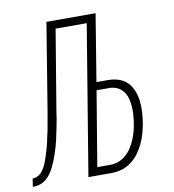

<svg xmlns="http://www.w3.org/2000/svg" viewBox="-118 -808 800 881"><g transform="rotate(-10 282.0 -367.5)"><path d="M223 0 338 -697H193L130 -318Q128 -302 125.5 -286.5Q123 -271 119.5 -255.5Q116 -240 113 -224.5Q110 -209 106.5 -193.5Q103 -178 98.5 -162.5Q94 -147 89 -132Q84 -117 78 -102Q72 -87 64.5 -72Q57 -57 47.5 -43.5Q38 -30 24.5 -19.5Q11 -9 -4.5 -4.5Q-20 0 -36 0L-30 -38Q-20 -38 -10 -42Q0 -46 7.5 -53.5Q15 -61 21 -70Q27 -79 31.5 -88.5Q36 -98 39.5 -108Q43 -118 46 -127.5Q49 -137 52 -147Q55 -157 58 -167Q61 -177 63 -186.5Q65 -196 67 -206Q69 -216 71.5 -226Q74 -236 76 -246Q78 -256 79.5 -266Q81 -276 83 -286Q85 -296 86.5 -305.5Q88 -315 90 -325L157 -735H386L335 -423H388Q414 -423 437.5 -415.5Q461 -408 478 -391Q495 -374 504 -351Q513 -328 516 -303.5Q519 -279 517.5 -253Q516 -227 512 -201Q508 -178 501.5 -154.5Q495 -131 484.5 -108.5Q474 -86 459 -65.5Q444 -45 423.5 -29.5Q403 -14 379 -7Q355 0 332 0ZM332 -38Q351 -38 370 -45Q389 -52 404.5 -65.5Q420 -79 431 -96Q442 -113 450 -131.5Q458 -150 463 -169Q468 -188 471 -207Q474 -227 475.5 -246.5Q477 -266 475.5 -285.5Q474 -305 469 -323Q464 -341 453 -355.5Q442 -370 425 -378Q408 -386 389 -386H329L271 -38Z"/></g></svg>

Font: Iosevka Extralight Extended
Style: Italic
Weight: 200
Width: 7
Italic angle: -9°
Monospace: yes
Designer: Belleve Invis
Foundry: Belleve Invis
Version: Version 32.5.0; ttfautohint (v1.8.4)